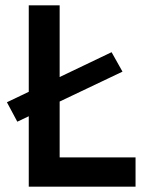

<svg xmlns="http://www.w3.org/2000/svg" viewBox="-20 -701 552 721"><path d="M45 -244 6 -317 399 -505 440 -432ZM489 0H88V-681H204V-82L183 -110H489Z"/></svg>

Font: Gabarito Medium
Style: Regular
Weight: 500
Designer: Leandro Assis / Alvaro Franca / Felipe Casaprima
Foundry: Naipe Foundry
Version: Version 1.000